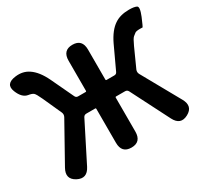

<svg xmlns="http://www.w3.org/2000/svg" viewBox="-154 -971 1272 1199"><g transform="rotate(-30 482.5 -372.0)"><path d="M84 -1Q22 -34 59 -100L212 -374Q221 -390 214 -407L153 -542Q133 -586 122.5 -594.5Q112 -603 86 -607Q45 -614 22 -672Q-4 -737 76 -747Q131 -754 172 -726Q219 -695 255 -620L332 -457Q338 -444 352 -444H407Q412 -444 412 -449V-666Q412 -741 482 -741Q552 -741 552 -666V-449Q552 -444 557 -444H614Q628 -444 634 -457L710 -620Q746 -695 793 -726Q834 -754 898 -754Q934 -754 951.5 -745.5Q969 -737 944 -676Q918 -615 916.5 -615.5Q915 -616 898 -616Q870 -616 861.5 -609.5Q853 -603 842.5 -594.5Q832 -586 812 -542L751 -407Q744 -390 753 -374L906 -100Q943 -34 881 -1Q819 32 785 -35L644 -312Q637 -325 622 -325H557Q552 -325 552 -320V-75Q552 0 482 0Q412 0 412 -75V-320Q412 -325 407 -325H343Q328 -325 321 -312L181 -35Q147 32 84 -1Z"/></g></svg>

Font: Resource Han Rounded JP
Style: Bold
Weight: 700
Designer: Cyano Hao (round all glyphs); Ryoko NISHIZUKA 西塚涼子 (kana, bopomofo & ideographs); Paul D. Hunt (Latin, Greek & Cyrillic)
Foundry: Cyano Hao
Version: 0.990